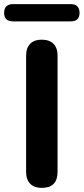

<svg xmlns="http://www.w3.org/2000/svg" viewBox="-56 -906 407 934"><path d="M147 8Q111 8 91 -12Q71 -32 71 -70V-635Q71 -673 91 -693Q111 -713 147 -713Q184 -713 204 -693Q224 -673 224 -635V-70Q224 8 147 8ZM8 -802Q-36 -802 -36 -843Q-36 -886 8 -886H288Q331 -886 331 -843Q331 -802 288 -802Z"/></svg>

Font: Chiron GoRound TC
Style: Bold
Weight: 700
Designer: Ryoko NISHIZUKA 西塚涼子 (kana, bopomofo & ideographs); Paul D. Hunt (Latin, Greek & Cyrillic); Sandoll Communications 산돌커뮤니
Foundry: Adobe
Version: Version 1.000;hotconv 1.1.1;makeotfexe 2.6.0